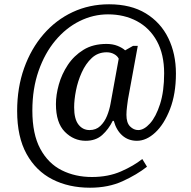

<svg xmlns="http://www.w3.org/2000/svg" viewBox="-20 -734 890 896"><path d="M400 142Q301 142 224.5 103Q148 64 104 -15.5Q60 -95 60 -216Q60 -325 92.5 -416Q125 -507 183 -574Q241 -641 319 -677.5Q397 -714 489 -714Q591 -714 660.5 -671.5Q730 -629 765.5 -556Q801 -483 801 -391Q801 -296 773.5 -225Q746 -154 704.5 -115.5Q663 -77 619 -77Q579 -77 551 -101.5Q523 -126 511 -170H506Q487 -131 457 -104Q427 -77 380 -77Q324 -77 282.5 -119Q241 -161 241 -248Q241 -291 254.5 -339.5Q268 -388 296.5 -431Q325 -474 369.5 -501.5Q414 -529 477 -529Q506 -529 528.5 -520Q551 -511 564 -499L601 -520H623L577 -269Q576 -261 573 -238.5Q570 -216 570 -198Q570 -161 587 -144Q604 -127 625 -127Q652 -127 680 -158Q708 -189 727 -248.5Q746 -308 746 -392Q746 -480 712.5 -541.5Q679 -603 619.5 -635Q560 -667 484 -667Q415 -667 351.5 -635.5Q288 -604 238.5 -545Q189 -486 160 -403Q131 -320 131 -218Q131 -108 168 -39.5Q205 29 268 60.5Q331 92 409 92Q485 92 544.5 66Q604 40 644 8L666 44Q619 81 552.5 111.5Q486 142 400 142ZM398 -127Q428 -127 448 -146Q468 -165 479.5 -193.5Q491 -222 496 -251L534 -460Q528 -473 512.5 -481.5Q497 -490 478 -490Q437 -490 408.5 -463.5Q380 -437 361.5 -396Q343 -355 334.5 -311.5Q326 -268 326 -233Q326 -179 346 -153Q366 -127 398 -127Z"/></svg>

Font: Noto Serif Hebrew SemiCondensed
Style: Regular
Weight: 400
Width: 4
Designer: Monotype Design Team
Foundry: Monotype Imaging Inc.
Version: Version 2.004; ttfautohint (v1.8.4.7-5d5b)